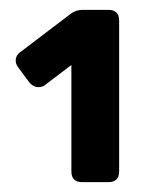

<svg xmlns="http://www.w3.org/2000/svg" viewBox="-20 -720 325 390"><path d="M147 -350Q125 -350 125 -372V-588L71 -547Q66 -543 58 -543Q48 -543 40 -552L17 -583Q11 -591 12 -599.5Q13 -608 21 -614L125 -693Q135 -700 148 -700H200Q222 -700 222 -678V-372Q222 -350 200 -350Z"/></svg>

Font: Fz Rubik SemBd
Style: Regular
Weight: 600
Designer: Hubert and Fischer
Foundry: Hubert and Fischer
Version: Vit hóa bi FontZin.com